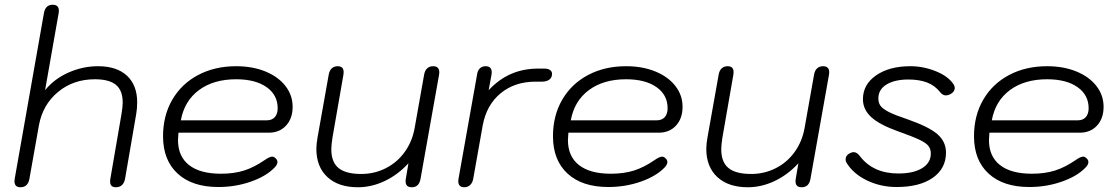

<svg xmlns="http://www.w3.org/2000/svg" viewBox="-20 -779 4708 809"><path d="M41 -16Q41 -22 42 -26L165 -723Q171 -759 202 -759Q228 -759 228 -734Q228 -727 227 -723L170 -399Q209 -447 269 -473.5Q329 -500 393 -500Q472 -500 515 -460Q558 -420 558 -348Q558 -322 554 -299L507 -26Q500 10 468 10Q444 10 444 -14Q444 -22 445 -26L492 -299Q497 -329 497 -347Q497 -398 468.5 -421.5Q440 -445 380 -445Q289 -445 224.5 -391.5Q160 -338 144 -251L104 -26Q98 10 66 10Q41 10 41 -16Z M667 -205Q667 -292 706 -359Q745 -426 815 -463Q885 -500 975 -500Q1044 -500 1098 -478Q1152 -456 1182.5 -417Q1213 -378 1213 -329Q1213 -280 1185.5 -250Q1158 -220 1113 -220H732Q730 -198 730 -189Q730 -120 776.5 -83.5Q823 -47 911 -47Q966 -47 1008.5 -60.5Q1051 -74 1096 -105Q1116 -119 1127 -119Q1134 -119 1140 -113Q1149 -106 1149 -96Q1149 -85 1136 -72Q1101 -36 1036.5 -13.5Q972 9 900 9Q790 9 728.5 -47.5Q667 -104 667 -205ZM1104 -272Q1126 -272 1138 -285.5Q1150 -299 1150 -323Q1150 -379 1103 -412Q1056 -445 975 -445Q880 -445 818.5 -399.5Q757 -354 742 -272Z M1313 -152Q1313 -172 1318 -200L1365 -464Q1368 -482 1378 -491Q1388 -500 1403 -500Q1428 -500 1428 -475Q1428 -468 1427 -464L1381 -200Q1376 -168 1376 -150Q1376 -96 1406.5 -71Q1437 -46 1502 -46Q1558 -46 1606 -70.5Q1654 -95 1685.5 -139Q1717 -183 1727 -239L1767 -464Q1770 -482 1780 -491Q1790 -500 1805 -500Q1831 -500 1831 -474Q1831 -468 1830 -464L1752 -26Q1746 10 1715 10Q1689 10 1689 -15Q1689 -22 1690 -26L1701 -91Q1657 -43 1601.5 -16.5Q1546 10 1488 10Q1406 10 1359.5 -33Q1313 -76 1313 -152Z M1911 -16Q1911 -22 1912 -26L1990 -464Q1992 -481 2001.5 -490.5Q2011 -500 2026 -500Q2052 -500 2052 -474Q2052 -468 2051 -464L2039 -399Q2082 -445 2133.5 -467.5Q2185 -490 2248 -490H2273Q2289 -490 2297.5 -484Q2306 -478 2306 -468Q2306 -452 2294.5 -443.5Q2283 -435 2264 -435H2237Q2149 -435 2089.5 -386Q2030 -337 2014 -251L1974 -26Q1971 -9 1961 0.5Q1951 10 1936 10Q1911 10 1911 -16Z M2310 -205Q2310 -292 2349 -359Q2388 -426 2458 -463Q2528 -500 2618 -500Q2687 -500 2741 -478Q2795 -456 2825.5 -417Q2856 -378 2856 -329Q2856 -280 2828.5 -250Q2801 -220 2756 -220H2375Q2373 -198 2373 -189Q2373 -120 2419.5 -83.5Q2466 -47 2554 -47Q2609 -47 2651.5 -60.5Q2694 -74 2739 -105Q2759 -119 2770 -119Q2777 -119 2783 -113Q2792 -106 2792 -96Q2792 -85 2779 -72Q2744 -36 2679.5 -13.5Q2615 9 2543 9Q2433 9 2371.5 -47.5Q2310 -104 2310 -205ZM2747 -272Q2769 -272 2781 -285.5Q2793 -299 2793 -323Q2793 -379 2746 -412Q2699 -445 2618 -445Q2523 -445 2461.5 -399.5Q2400 -354 2385 -272Z M2956 -152Q2956 -172 2961 -200L3008 -464Q3011 -482 3021 -491Q3031 -500 3046 -500Q3071 -500 3071 -475Q3071 -468 3070 -464L3024 -200Q3019 -168 3019 -150Q3019 -96 3049.5 -71Q3080 -46 3145 -46Q3201 -46 3249 -70.5Q3297 -95 3328.5 -139Q3360 -183 3370 -239L3410 -464Q3413 -482 3423 -491Q3433 -500 3448 -500Q3474 -500 3474 -474Q3474 -468 3473 -464L3395 -26Q3389 10 3358 10Q3332 10 3332 -15Q3332 -22 3333 -26L3344 -91Q3300 -43 3244.5 -16.5Q3189 10 3131 10Q3049 10 3002.5 -33Q2956 -76 2956 -152Z M3547 -93Q3543 -100 3543 -107Q3543 -125 3562 -134Q3570 -138 3577 -138Q3591 -138 3604 -120Q3660 -48 3765 -48Q3829 -48 3865.5 -70.5Q3902 -93 3902 -132Q3902 -151 3892 -164Q3882 -177 3853.5 -190.5Q3825 -204 3763 -226Q3685 -254 3650.5 -286Q3616 -318 3616 -361Q3616 -423 3671.5 -461.5Q3727 -500 3816 -500Q3871 -500 3924 -478.5Q3977 -457 3999 -422Q4003 -414 4003 -409Q4003 -392 3984 -382Q3974 -377 3966 -377Q3952 -377 3942 -390Q3919 -419 3886 -431.5Q3853 -444 3808 -444Q3750 -444 3715.5 -423Q3681 -402 3681 -364Q3681 -345 3690.5 -332.5Q3700 -320 3725.5 -307Q3751 -294 3802 -277Q3894 -245 3930 -213.5Q3966 -182 3966 -136Q3966 -69 3910.5 -30Q3855 9 3758 9Q3691 9 3633.5 -18.5Q3576 -46 3547 -93Z M4084 -205Q4084 -292 4123 -359Q4162 -426 4232 -463Q4302 -500 4392 -500Q4461 -500 4515 -478Q4569 -456 4599.5 -417Q4630 -378 4630 -329Q4630 -280 4602.5 -250Q4575 -220 4530 -220H4149Q4147 -198 4147 -189Q4147 -120 4193.5 -83.5Q4240 -47 4328 -47Q4383 -47 4425.5 -60.5Q4468 -74 4513 -105Q4533 -119 4544 -119Q4551 -119 4557 -113Q4566 -106 4566 -96Q4566 -85 4553 -72Q4518 -36 4453.5 -13.5Q4389 9 4317 9Q4207 9 4145.5 -47.5Q4084 -104 4084 -205ZM4521 -272Q4543 -272 4555 -285.5Q4567 -299 4567 -323Q4567 -379 4520 -412Q4473 -445 4392 -445Q4297 -445 4235.5 -399.5Q4174 -354 4159 -272Z"/></svg>

Font: Kodchasan Light
Style: Italic
Weight: 300
Italic angle: -10°
Version: Version 1.000; ttfautohint (v1.6)